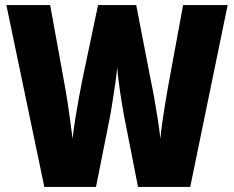

<svg xmlns="http://www.w3.org/2000/svg" viewBox="-20 -734 919 754"><path d="M874 -714 727 0H522L467 -280Q460 -317 452 -370.5Q444 -424 440 -469Q438 -443 433 -408Q428 -373 422.5 -339Q417 -305 413 -281L357 0H154L5 -714H177L236 -389Q240 -367 245.5 -331.5Q251 -296 256 -258Q261 -220 265 -189Q269 -227 276 -269.5Q283 -312 290 -350.5Q297 -389 302 -414L365 -714H515L573 -414Q579 -387 586 -347.5Q593 -308 599.5 -266Q606 -224 610 -189Q612 -216 617 -251Q622 -286 628 -322.5Q634 -359 639 -388L699 -714Z"/></svg>

Font: Noto Sans Gujarati Condensed Black
Style: Regular
Weight: 900
Width: 3
Designer: Jelle Bosma - Monotype Design Team, Universal Thirst
Foundry: Monotype Imaging Inc.
Version: Version 2.106; ttfautohint (v1.8.4.7-5d5b)